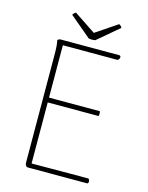

<svg xmlns="http://www.w3.org/2000/svg" viewBox="-125 -922 773 1000"><g transform="rotate(15 261.5 -422.0)"><path d="M126 0Q118 0 113.5 -6Q109 -12 109 -22L107 -600Q107 -630 105.5 -649Q104 -668 101 -680Q104 -684 108 -686Q112 -688 119 -688H433Q438 -688 440 -684.5Q442 -681 441 -676Q440 -671 437 -667Q434 -663 430 -662Q354 -662 283.5 -662Q213 -662 136 -662L138 -25Q189 -25 240 -25.5Q291 -26 341.5 -26Q392 -26 443 -26Q447 -25 449 -20.5Q451 -16 451 -11.5Q451 -7 449.5 -3.5Q448 0 443 0ZM131 -354V-380H411Q413 -373 413 -367Q413 -361 411 -354ZM292 -731Q286 -730 280.5 -729.5Q275 -729 269 -729.5Q263 -730 257 -731L142 -828Q144 -833 149 -837.5Q154 -842 158 -844L275 -766L391 -844Q396 -842 400.5 -837.5Q405 -833 407 -828Z"/></g></svg>

Font: Arima Thin
Style: Regular
Weight: 100
Designer: Joana Correia and Natanael Gama
Foundry: NDISCOVER
Version: Version 1.101;gftools[0.9.23]